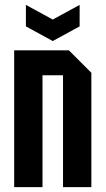

<svg xmlns="http://www.w3.org/2000/svg" viewBox="-20 -766 432 786"><path d="M38 0V-560H262L354 -468V0H238V-458H154V0ZM306 -746V-658L196 -598L86 -658V-746L196 -686Z"/></svg>

Font: Tektur Condensed Medium
Style: Regular
Weight: 500
Width: 3
Designer: Adam Jagosz
Foundry: Adam Jagosz
Version: Version 1.005;gftools[0.9.30]